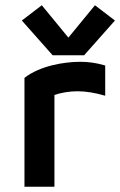

<svg xmlns="http://www.w3.org/2000/svg" viewBox="-20 -710 457 730"><path d="M73 -414V0H187V-349C214 -358 244 -363 275 -363C307 -363 343 -357 380 -346V-461C343 -472 313 -475 285 -475C221 -475 131 -459 73 -414ZM63 -632 180 -500H300L417 -632L341 -690L240 -567L139 -690Z"/></svg>

Font: KT Kiyosuna Sans Bold
Style: Regular
Weight: 700
Designer: [Zen Kaku Gothic] Yoshimichi Ohira
Version: Version 1.010;Glyphs 3.1.2 (3151)